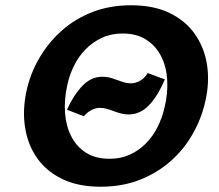

<svg xmlns="http://www.w3.org/2000/svg" viewBox="-20 -693 830 728"><path d="M298 -252 234 -277Q258 -331 291.5 -366.5Q325 -402 367 -402Q387 -402 405.5 -396Q424 -390 442 -383.5Q460 -377 477 -377Q493 -377 510.5 -386.5Q528 -396 540 -416L605 -392Q578 -328 544.5 -293.5Q511 -259 467 -259Q452 -259 437.5 -263Q423 -267 410 -272Q397 -277 384.5 -280.5Q372 -284 359 -284Q342 -284 325.5 -275Q309 -266 298 -252ZM362 15Q276 15 215.5 -14.5Q155 -44 120 -94.5Q85 -145 75 -210Q65 -275 80 -346Q94 -412 128 -471Q162 -530 212.5 -575.5Q263 -621 329.5 -647Q396 -673 477 -673Q563 -673 623.5 -643.5Q684 -614 719.5 -563Q755 -512 765 -447Q775 -382 759 -311Q745 -246 711.5 -186.5Q678 -127 627 -82Q576 -37 509.5 -11Q443 15 362 15ZM396 -91Q438 -91 472 -106.5Q506 -122 532.5 -148.5Q559 -175 577 -210.5Q595 -246 604 -286Q617 -340 614 -390Q611 -440 591 -479.5Q571 -519 534.5 -542.5Q498 -566 445 -566Q401 -566 366 -549.5Q331 -533 304.5 -506Q278 -479 260.5 -443.5Q243 -408 235 -370Q223 -316 226.5 -266Q230 -216 250 -176.5Q270 -137 306 -114Q342 -91 396 -91Z"/></svg>

Font: Ysabeau Infant ExtraBold
Style: Italic
Weight: 800
Italic angle: -12°
Designer: Christian Thalmann (Catharsis Fonts)
Version: Version 2.001;gftools[0.9.30]; featfreeze: ss01,ss02,lnum